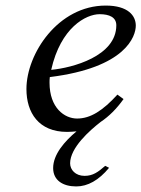

<svg xmlns="http://www.w3.org/2000/svg" viewBox="-20 -462 508 690"><path d="M468 -370C468 -405 441 -442 360 -442C189 -442 75 -269 75 -142C75 -57 119 12 221 12C233 12 244 11 255 10C212 46 171 93 171 142C171 186 206 208 254 208C295 208 335 186 372 141L358 134C333 156 314 170 284 170C251 170 232 148 232 125C232 69 302 7 342 -24C372 -44 399 -71 424 -106L402 -122C349 -64 305 -36 257 -36C212 -36 158 -74 158 -165C158 -170 158 -177 159 -185C433 -219 468 -332 468 -370ZM164 -211C198 -363 289 -411 338 -411C373 -411 398 -400 398 -371C398 -260 240 -218 164 -211Z"/></svg>

Font: Libertinus Sans
Style: Italic
Weight: 400
Italic angle: -12°
Designer: Philipp H. Poll, Khaled Hosny
Foundry: Caleb Maclennan
Version: Version 7.050;RELEASE